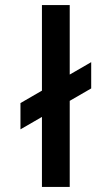

<svg xmlns="http://www.w3.org/2000/svg" viewBox="-20 -740 442 760"><path d="M61 -332 341 -494V-390L61 -228ZM146 0V-720H256V0Z"/></svg>

Font: Outfit Thin Medium
Style: Regular
Weight: 500
Version: Version 1.100;gftools[0.9.27]